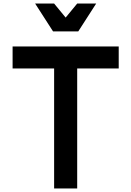

<svg xmlns="http://www.w3.org/2000/svg" viewBox="-20 -1062 740 1082"><path d="M285 0V-676H51V-800H649V-676H415V0ZM522 -1042 421 -885H279L178 -1042H285L350 -963L415 -1042Z"/></svg>

Font: Martian Mono Medium
Style: Regular
Weight: 500
Monospace: yes
Designer: Roman Shamin
Foundry: Evil Martians
Version: Version 1.000; ttfautohint (v1.8.4.7-5d5b)